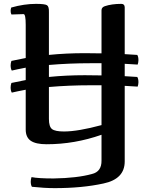

<svg xmlns="http://www.w3.org/2000/svg" viewBox="-20 -733 768 993"><path d="M690 -335Q696 -325 696 -308Q696 -297 692 -285L625 -289V102Q625 193 515 216Q405 240 263 240Q210 240 145 233Q139 223 139 206Q139 195 143 183Q178 190 257 190Q379 188 455 167Q506 155 505 97V-36Q366 13 221 13Q165 13 139 -5Q113 -23 113 -63V-269Q66 -260 41 -254Q35 -264 35 -281Q35 -292 39 -304L113 -319V-383Q66 -374 41 -368Q35 -378 35 -395Q35 -406 39 -418L113 -433V-605Q113 -660 102 -660L39 -658Q35 -666 35 -677Q35 -685 38 -694Q105 -713 166 -713Q212 -713 223 -706Q234 -699 233 -670V-449Q322 -458 419 -458Q433 -458 461.5 -457.5Q490 -457 505 -457V-680Q505 -695 522 -701Q558 -713 607 -713Q625 -713 625 -695V-453L690 -449Q696 -439 696 -422Q696 -411 692 -399L625 -403V-339ZM311 -53Q383 -53 505 -86V-292H447Q338 -292 233 -283V-118Q233 -78 249 -65.5Q265 -53 311 -53ZM447 -406Q338 -406 233 -397V-335Q322 -344 419 -344Q433 -344 461.5 -343.5Q490 -343 505 -343V-406Z"/></svg>

Font: Federant
Style: Medium
Weight: 500
Designer: Cyreal (www.cyreal.org)
Foundry: Cyreal (www.cyreal.org)
Version: Version 1.010